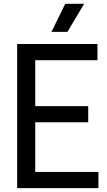

<svg xmlns="http://www.w3.org/2000/svg" viewBox="-20 -966 547 986"><path d="M68 0V-740H480.5V-657H161V-421H433V-338H161V-83H485.5V0ZM244.5 -802.5 315 -946.5H412L326.5 -802.5Z"/></svg>

Font: Encode Sans Condensed Medium
Style: Regular
Weight: 500
Width: 3
Designer: Multiple Designers
Foundry: Impallari Type
Version: Version 3.000; ttfautohint (v1.8.3) -l 8 -r 50 -G 200 -x 14 